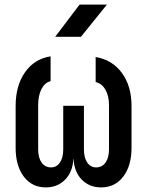

<svg xmlns="http://www.w3.org/2000/svg" viewBox="-20 -805 640 835"><path d="M179 10Q119 10 83.5 -37Q48 -84 48 -162V-344Q48 -433 89 -491Q130 -549 200 -560V-452Q175 -446 160.5 -418Q146 -390 146 -348V-155Q146 -119 161 -98Q176 -77 202 -77Q226 -77 240.5 -98Q255 -119 255 -155V-345H345V-155Q345 -119 359.5 -98Q374 -77 398 -77Q424 -77 439 -98Q454 -119 454 -155V-348Q454 -388 438.5 -415Q423 -442 396 -448V-557Q468 -545 510 -488Q552 -431 552 -344V-162Q552 -84 516 -37Q480 10 420 10Q369 10 336 -23.5Q303 -57 300 -113H299Q296 -57 263 -23.5Q230 10 179 10ZM220 -645 326 -785H445L332 -645Z"/></svg>

Font: JetBrains Mono SemiBold
Style: Regular
Weight: 472
Monospace: yes
Designer: Philipp Nurullin, Konstantin Bulenkov
Foundry: JetBrains
Version: Version 2.305; ttfautohint (v1.8.4.7-5d5b)